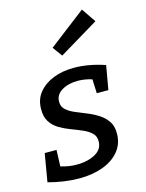

<svg xmlns="http://www.w3.org/2000/svg" viewBox="-123 -890 743 975"><g transform="rotate(-15 248.5 -402.5)"><path d="M172 10Q134 10 91.5 4Q49 -2 9 -13L34 -160H96L93 -74Q113 -68 133.5 -64.5Q154 -61 177 -61Q234 -61 274 -83Q314 -105 314 -146Q315 -173 297.5 -190Q280 -207 252.5 -219Q225 -231 194 -242.5Q163 -254 135 -270.5Q107 -287 90 -313.5Q73 -340 74 -381Q74 -431 103 -466.5Q132 -502 180 -521Q228 -540 289 -540Q365 -540 451 -511L429 -385H368L365 -459Q346 -465 327 -468Q308 -471 291 -471Q240 -471 206 -450Q172 -429 172 -394Q171 -368 188.5 -351.5Q206 -335 234 -323Q262 -311 293.5 -298.5Q325 -286 352.5 -268.5Q380 -251 397.5 -225Q415 -199 414 -158Q413 -106 381.5 -68Q350 -30 295.5 -10Q241 10 172 10ZM248 -615 211 -666 405 -815 456 -740Z"/></g></svg>

Font: Bitter Medium
Style: Italic
Weight: 500
Italic angle: -9°
Designer: Sol Matas, and Bitter project Authors
Foundry: Sol Matas
Version: Version 2.001